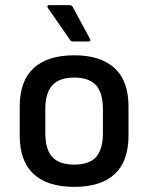

<svg xmlns="http://www.w3.org/2000/svg" viewBox="-20 -718 579 750"><path d="M270 12Q166 12 111.5 -38Q57 -88 57 -189V-301Q57 -402 111.5 -452Q166 -502 270 -502Q373 -502 427.5 -452Q482 -402 482 -301V-189Q482 -88 428 -38Q374 12 270 12ZM270 -75Q329 -75 355.5 -105Q382 -135 382 -198V-292Q382 -354 355.5 -384.5Q329 -415 270 -415Q211 -415 184 -384.5Q157 -354 157 -292V-198Q157 -135 184 -105Q211 -75 270 -75ZM265 -556Q257 -556 253 -563L167 -687Q164 -691 165.5 -694.5Q167 -698 172 -698H251Q261 -698 264 -691L331 -567Q337 -556 326 -556Z"/></svg>

Font: Sofia Sans SemiBold
Style: Regular
Weight: 600
Designer: Botio Nikoltchev, Ani Petrova
Foundry: lettersoup
Version: Version 4.101; ttfautohint (v1.8.4.7-5d5b)